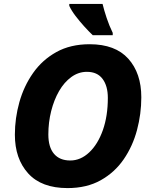

<svg xmlns="http://www.w3.org/2000/svg" viewBox="-20 -951 773 981"><path d="M325 10Q192 10 124 -65Q56 -140 56 -263Q56 -347 79 -429Q102 -511 149 -578Q196 -645 268 -685Q340 -725 438 -725Q569 -725 635.5 -651Q702 -577 702 -454Q702 -369 680 -286.5Q658 -204 612 -137Q566 -70 494.5 -30Q423 10 325 10ZM339 -131Q392 -131 436 -172.5Q480 -214 505.5 -286Q531 -358 531 -451Q531 -512 504 -548Q477 -584 424 -584Q381 -584 344.5 -557.5Q308 -531 282 -486Q256 -441 241.5 -383.5Q227 -326 227 -264Q227 -199 256 -165Q285 -131 339 -131ZM454 -771Q433 -791 409.5 -817Q386 -843 365.5 -870Q345 -897 334 -921V-931H504Q512 -898 525 -859Q538 -820 556 -783V-771Z"/></svg>

Font: Noto Sans ExtraBold
Style: Italic
Weight: 800
Italic angle: -12°
Designer: Monotype Design Team
Foundry: Monotype Imaging Inc.
Version: Version 2.013; ttfautohint (v1.8.4.7-5d5b)